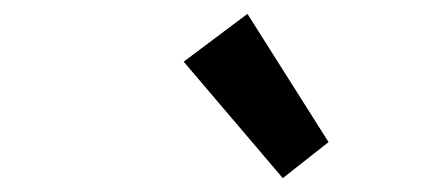

<svg xmlns="http://www.w3.org/2000/svg" viewBox="-20 -826 640 277"><path d="M388 -569 245 -737 337 -806 454 -621Z"/></svg>

Font: Source Code Pro SemiBold
Style: Italic
Weight: 600
Italic angle: -11°
Monospace: yes
Designer: Paul D. Hunt, Teo Tuominen
Foundry: Adobe Systems Incorporated
Version: Version 1.016;hotconv 1.0.116;makeotfexe 2.5.65601